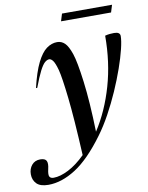

<svg xmlns="http://www.w3.org/2000/svg" viewBox="-182 -740 806 1043"><g transform="rotate(-10 221.0 -219.0)"><path d="M31 -297H24Q44.5 -383.5 69 -432.8Q93.5 -482 121.2 -502.5Q149 -523 180 -523Q204 -523 222 -505.8Q240 -488.5 255.5 -443Q270.5 -399 285 -286.2Q299.5 -173.5 304 -7Q369.5 -108 406.5 -236.8Q443.5 -365.5 443.5 -512Q457 -515.5 469.2 -516.8Q481.5 -518 493.5 -518Q526.5 -518 526.5 -495.5Q526.5 -470 515.5 -424.8Q504.5 -379.5 484.5 -322.5Q464.5 -265.5 437.8 -204.5Q411 -143.5 379.5 -86Q348 -28.5 314 17.5Q229.5 132.5 151.5 182.5Q73.5 232.5 0 232.5Q-44.5 232.5 -64.8 212Q-85 191.5 -85 159.5Q-85 130 -67.8 109.2Q-50.5 88.5 -21 88.5Q5.5 88.5 13 102.8Q20.5 117 13 148Q6 178.5 11.8 189Q17.5 199.5 34.5 199.5Q70.5 199.5 117 175.8Q163.5 152 210.5 105.5Q200 -101.5 187.2 -214.8Q174.5 -328 163.5 -371Q152.5 -411 142.2 -424.8Q132 -438.5 121.5 -438.5Q110 -438.5 97.2 -427.5Q84.5 -416.5 68.8 -386Q53 -355.5 31 -297ZM221 -630.5 233.5 -671H509.5L497 -630.5Z"/></g></svg>

Font: Newsreader Display Medium
Style: Italic
Weight: 500
Italic angle: -17°
Designer: Hugues Gentile
Foundry: Production Type
Version: Version 1.001